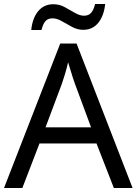

<svg xmlns="http://www.w3.org/2000/svg" viewBox="-20 -933 679 953"><path d="M545 0 459 -221H176L91 0H0L279 -717H360L638 0ZM352 -517Q349 -525 342 -546Q335 -567 328.5 -589.5Q322 -612 318 -624Q311 -593 302 -563.5Q293 -534 287 -517L206 -301H432ZM135 -784Q141 -843 169.5 -877.5Q198 -912 245 -912Q275 -912 301.5 -897.5Q328 -883 352 -869Q376 -855 397 -855Q420 -855 432.5 -869.5Q445 -884 452 -913H502Q496 -855 468 -820Q440 -785 393 -785Q365 -785 338.5 -799Q312 -813 287.5 -827.5Q263 -842 241 -842Q217 -842 205 -827.5Q193 -813 186 -784Z"/></svg>

Font: Noto Sans Ugaritic
Style: Regular
Weight: 400
Designer: Monotype Design Team
Foundry: Monotype Imaging Inc.
Version: Version 2.001; ttfautohint (v1.8.4.7-5d5b)